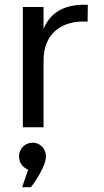

<svg xmlns="http://www.w3.org/2000/svg" viewBox="-20 -529 434 798"><path d="M345 -509C225 -514 181 -457 161 -409V-500H75V0H161V-278C161 -392 240 -446 344 -439ZM97 176 72 249H108C119 237 171 163 171 121C171 90 147 64 116 64C83 64 59 90 59 121C59 146 74 167 97 176Z"/></svg>

Font: Oakes
Style: Regular
Weight: 400
Designer: Samuel Oakes
Foundry: Samuel Oakes
Version: Version 1.003;PS 001.003;hotconv 1.0.88;makeotf.lib2.5.64775